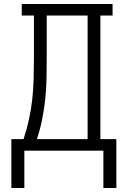

<svg xmlns="http://www.w3.org/2000/svg" viewBox="-20 -755 640 962"><path d="M37 187V-58H98Q114 -106 125 -156Q136 -206 141.5 -256.5Q147 -307 148.5 -358Q150 -409 150 -459V-677H89V-735H544V-677H483V-58H563V187H498V0H102V187ZM165 -58H419V-677H214V-459Q214 -409 213 -358Q212 -307 206.5 -256.5Q201 -206 191 -156Q181 -106 165 -58Z"/></svg>

Font: Iosevka Etoile Light
Style: Regular
Weight: 300
Designer: Belleve Invis
Foundry: Belleve Invis
Version: Version 25.0.1; ttfautohint (v1.8.4)